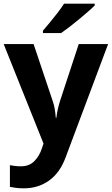

<svg xmlns="http://www.w3.org/2000/svg" viewBox="-20 -786 609 1046"><path d="M0 -546H163L266 -239Q274 -217 278 -193.5Q282 -170 284 -144H287Q290 -170 295.5 -193.5Q301 -217 308 -239L409 -546H569L338 70Q307 155 247.5 197.5Q188 240 110 240Q85 240 66.5 237.5Q48 235 34 232V114Q45 116 60.5 118Q76 120 93 120Q140 120 167.5 91.5Q195 63 208 23L217 -4ZM496 -756Q482 -742 459 -722Q436 -702 409.5 -680Q383 -658 357.5 -638.5Q332 -619 313 -606H214V-619Q230 -638 251.5 -663.5Q273 -689 294 -716.5Q315 -744 329 -766H496Z"/></svg>

Font: Noto Sans Bengali
Style: Bold
Weight: 700
Designer: Jelle Bosma - Monotype Design Team
Foundry: Monotype Imaging Inc.
Version: Version 2.003; ttfautohint (v1.8.4.7-5d5b)